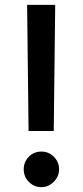

<svg xmlns="http://www.w3.org/2000/svg" viewBox="-20 -770 342 793"><path d="M92 -750H208L202 -229H98ZM151 3Q121 3 99.5 -18.5Q78 -40 78 -71Q78 -101 99 -122.5Q120 -144 151 -144Q181 -144 202.5 -122.5Q224 -101 224 -71Q224 -41 202 -19Q180 3 151 3Z"/></svg>

Font: Oakes Grotesk
Style: Bold Italic
Weight: 600
Italic angle: -8°
Designer: Samuel Oakes
Foundry: Samuel Oakes
Version: Version 1.000;PS 001.000;hotconv 1.0.88;makeotf.lib2.5.64775